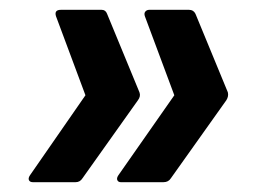

<svg xmlns="http://www.w3.org/2000/svg" viewBox="-20 -459 524 391"><path d="M365 -439Q374 -439 378 -431L444 -271Q446 -263 441 -255L328 -96Q323 -88 313 -88H226Q221 -88 219 -92Q217 -96 221 -102L335 -265L275 -426Q273 -432 276 -435.5Q279 -439 284 -439ZM187 -439Q195 -439 198 -431L264 -271Q267 -263 261 -255L148 -96Q143 -88 134 -88H47Q41 -88 39 -92Q37 -96 41 -102L154 -265L94 -426Q90 -439 104 -439Z"/></svg>

Font: Sofia Sans Semi Condensed
Style: Bold Italic
Weight: 700
Italic angle: -9°
Version: Version 4.100